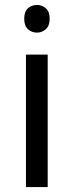

<svg xmlns="http://www.w3.org/2000/svg" viewBox="-20 -757 298 777"><path d="M173 -536V0H85V-536ZM130 -737Q150 -737 165.5 -723.5Q181 -710 181 -681Q181 -653 165.5 -639Q150 -625 130 -625Q108 -625 93 -639Q78 -653 78 -681Q78 -710 93 -723.5Q108 -737 130 -737Z"/></svg>

Font: Noto Sans Cham
Style: Regular
Weight: 400
Designer: Monotype Design Team
Foundry: Monotype Imaging Inc.
Version: Version 2.002